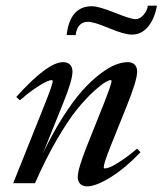

<svg xmlns="http://www.w3.org/2000/svg" viewBox="-20 -643 571 674"><path d="M442.9 -521.5Q417 -521.5 363.3 -543.9Q309.6 -566.4 289.1 -566.4Q251.5 -566.4 245.6 -520H213.9Q225.6 -621.1 302.7 -621.1Q326.2 -621.1 382.8 -598.4Q439.5 -575.7 455.1 -575.7Q470.7 -575.7 483.6 -590.3Q496.6 -605 499 -623H530.8Q522.9 -577.1 499.8 -549.3Q476.6 -521.5 442.9 -521.5ZM26.4 0 139.6 -283.2Q165 -347.2 165 -357.9Q165 -361.8 161.1 -361.8Q155.3 -361.8 142.1 -356Q128.9 -350.1 103.5 -333Q78.1 -315.9 49.8 -291L37.1 -302.7Q147 -424.8 201.2 -424.8Q217.3 -424.8 225.8 -416Q234.4 -407.2 234.4 -391.6Q234.4 -361.8 203.6 -285.6L131.3 -106Q165.5 -177.2 201.9 -233.9Q238.3 -290.5 269.5 -325.4Q300.8 -360.4 331.5 -383.5Q362.3 -406.7 385.5 -415.8Q408.7 -424.8 428.7 -424.8Q444.3 -424.8 452.9 -416Q461.4 -407.2 461.4 -391.6Q461.4 -360.4 423.8 -268.1L367.7 -128.4Q344.2 -69.8 344.2 -55.7Q344.2 -51.8 348.1 -51.8Q354.5 -51.8 366.5 -56.4Q378.4 -61 404.3 -77.9Q430.2 -94.7 461.4 -121.1L473.1 -108.4Q419.9 -52.7 368.4 -20.8Q316.9 11.2 286.1 11.2Q270.5 11.2 261.7 2.7Q252.9 -5.9 252.9 -21.5Q252.9 -49.3 284.7 -129.4L344.2 -278.3Q371.6 -348.6 371.6 -357.9Q371.6 -361.8 367.7 -361.8Q363.3 -361.8 349.4 -354Q335.4 -346.2 308.3 -321.5Q281.2 -296.9 250.7 -259.5Q220.2 -222.2 180.2 -153.8Q140.1 -85.4 103 0Z"/></svg>

Font: Elstob 18pt Medium
Style: Italic
Weight: 500
Italic angle: -20°
Designer: Peter S. Baker
Version: Version 1.015